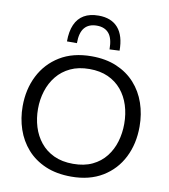

<svg xmlns="http://www.w3.org/2000/svg" viewBox="-103 -1062 1022 1159"><g transform="rotate(10 408.5 -482.0)"><path d="M412 11Q321.5 11 253.5 -18.2Q185.5 -47.5 140.2 -98.8Q95 -150 72.5 -216.5Q50 -283 50 -357Q50 -461 92.2 -544.5Q134.5 -628 214.5 -677Q294.5 -726 409 -726Q496 -726 562.8 -697.5Q629.5 -669 675 -618.5Q720.5 -568 743.5 -501Q766.5 -434 766.5 -357.5Q766.5 -252 724.5 -168.8Q682.5 -85.5 603 -37.2Q523.5 11 412 11ZM409.5 -67Q478 -67 527.5 -90.8Q577 -114.5 609.2 -155.5Q641.5 -196.5 657 -248.8Q672.5 -301 672.5 -357.5Q672.5 -418.5 655.8 -471.2Q639 -524 605.8 -563.8Q572.5 -603.5 523.5 -625.8Q474.5 -648 409.5 -648Q342.5 -648 292.8 -624.5Q243 -601 210 -560.2Q177 -519.5 160.5 -467.2Q144 -415 144 -357.5Q144 -299.5 160 -247.5Q176 -195.5 208.8 -154.8Q241.5 -114 291.5 -90.5Q341.5 -67 409.5 -67ZM507 -785.5Q507 -852.5 481.5 -883Q456 -913.5 407.5 -913.5Q358 -913.5 332.2 -883.2Q306.5 -853 306.5 -788.5H245.5Q245.5 -850 263.8 -891.5Q282 -933 318 -954Q354 -975 407.5 -975Q485.5 -975 526.8 -927.8Q568 -880.5 568 -788.5Z"/></g></svg>

Font: Commissioner Thin
Style: Regular
Weight: 400
Version: Version 1.000